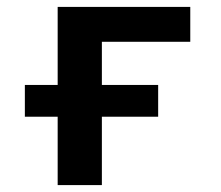

<svg xmlns="http://www.w3.org/2000/svg" viewBox="-20 -536 640 556"><path d="M147 0H275V-198H438V-290H275V-415H531V-516H147V-290H52V-198H147Z"/></svg>

Font: IBM Mono SemiBold
Style: Regular
Weight: 600
Monospace: yes
Designer: Mike Abbink, Paul van der Laan, Pieter van Rosmalen
Foundry: Bold Monday
Version: Version 2.3